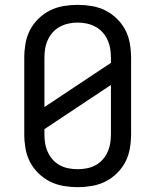

<svg xmlns="http://www.w3.org/2000/svg" viewBox="-20 -763 640 791"><path d="M300 8Q271 8 241.5 3Q212 -2 186 -15Q160 -28 138.5 -49Q117 -70 103.5 -96Q90 -122 85 -151.5Q80 -181 80 -210V-525Q80 -554 85 -583.5Q90 -613 103.5 -639Q117 -665 138.5 -686Q160 -707 186 -720Q212 -733 241.5 -738Q271 -743 300 -743Q329 -743 358.5 -738Q388 -733 414 -720Q440 -707 461.5 -686Q483 -665 496.5 -639Q510 -613 515 -583.5Q520 -554 520 -525V-210Q520 -181 515 -151.5Q510 -122 496.5 -96Q483 -70 461.5 -49Q440 -28 414 -15Q388 -2 358.5 3Q329 8 300 8ZM163 -322 437 -504V-525Q437 -544 434 -562.5Q431 -581 423 -598.5Q415 -616 402.5 -630Q390 -644 373 -653Q356 -662 337.5 -666Q319 -670 300 -670Q281 -670 262.5 -666Q244 -662 227 -653Q210 -644 197.5 -630Q185 -616 177 -598.5Q169 -581 166 -562.5Q163 -544 163 -525ZM300 -66Q319 -66 337.5 -69.5Q356 -73 373 -82Q390 -91 402.5 -105Q415 -119 423 -136.5Q431 -154 434 -172.5Q437 -191 437 -210V-413L163 -231V-210Q163 -191 166 -172.5Q169 -154 177 -136.5Q185 -119 197.5 -105Q210 -91 227 -82Q244 -73 262.5 -69.5Q281 -66 300 -66Z"/></svg>

Font: Nova Nerd Font
Style: Regular
Weight: 400
Designer: Belleve Invis
Foundry: Belleve Invis
Version: Version 24.1.4; ttfautohint (v1.8.4);Nerd Fonts 3.1.1